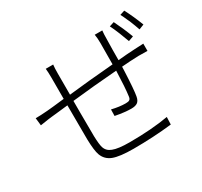

<svg xmlns="http://www.w3.org/2000/svg" viewBox="-157 -977 1249 1189"><g transform="rotate(-30 467.5 -383.0)"><path d="M480 2Q381 2 335 -16Q290 -34 274 -78Q262 -111 260 -192Q259 -232 259 -436Q225 -433 168 -426Q147 -424 138.5 -423Q130 -422 114 -420Q73 -414 55 -411L49 -465Q84 -465 134 -469Q162 -471 257 -482H259V-558V-634Q259 -674 256 -699H309Q306 -675 306 -635V-485Q435 -500 628 -516Q629 -567 629 -668Q629 -705 624 -730H678Q675 -706 675 -669Q674 -647 673.5 -595Q673 -543 673 -520Q735 -526 794 -529Q801 -529 815 -530Q844 -531 857 -532V-480Q844 -481 793 -481Q732 -479 672 -474Q672 -465 671 -446Q665 -310 657 -269Q652 -242 637 -231Q622 -220 592 -220Q547 -220 479 -233L480 -279Q535 -266 577 -266Q598 -266 605 -271Q614 -276 616 -293Q624 -351 628 -471Q457 -458 305 -441Q305 -414 305 -361Q305 -222 306 -196Q306 -193 306 -189Q308 -127 315 -106Q325 -73 360 -60Q397 -45 479 -45Q638 -45 756 -66L754 -13Q621 2 480 2ZM788 -590Q781 -611 761 -661Q744 -703 731 -728L765 -739Q799 -670 824 -603ZM881 -620Q871 -650 854 -692Q851 -698 846 -709Q831 -744 823 -757L857 -768Q890 -705 917 -634Z"/></g></svg>

Font: GenSekiGothic TW L
Style: Regular
Weight: 300
Version: Version 1.501;PS 1;hotconv 16.6.51;makeotf.lib2.5.65220